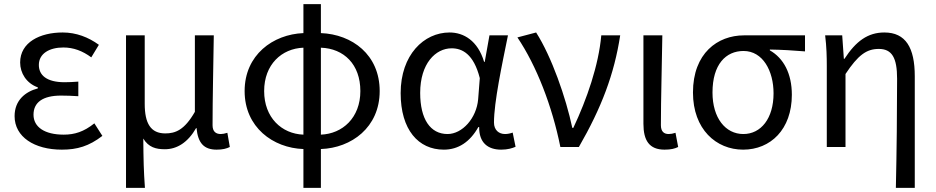

<svg xmlns="http://www.w3.org/2000/svg" viewBox="-20 -715 4554 934"><path d="M281 13C356 13 413 -4 478 -54L439 -115C388 -74 343 -60 290 -60C197 -60 143 -97 143 -157C143 -217 188 -250 277 -250C304 -250 330 -249 361 -247V-318C335 -316 315 -315 294 -315C206 -315 169 -350 169 -399C169 -455 221 -484 288 -484C338 -484 382 -467 424 -436L461 -497C410 -534 351 -557 285 -557C174 -557 78 -509 78 -411C78 -360 108 -310 164 -290V-285C103 -269 51 -227 51 -150C51 -49 147 13 281 13Z M593 199H685C679 114 678 66 677 -41C703 2 739 11 782 11C841 11 894 -22 934 -92H936C943 -19 972 13 1034 13C1063 13 1082 8 1098 0L1086 -69C1073 -65 1063 -63 1054 -63C1030 -63 1014 -75 1014 -106C1014 -237 1018 -396 1020 -543H928V-171C877 -82 833 -66 784 -66C713 -66 684 -115 684 -210V-543H593Z M1541 -483C1653 -479 1733 -402 1733 -272C1733 -142 1646 -64 1541 -60ZM1456 -60C1350 -64 1265 -143 1265 -272C1265 -401 1350 -479 1456 -483ZM1541 -695H1456V-554C1308 -548 1170 -448 1170 -272C1170 -96 1308 5 1456 10V199H1541V10C1689 5 1827 -95 1827 -272C1827 -449 1693 -548 1541 -554Z M2139 13C2209 13 2266 -24 2307 -97H2311C2310 -21 2353 13 2418 13C2450 13 2472 6 2488 -1L2474 -70C2463 -66 2449 -63 2437 -63C2407 -63 2383 -82 2383 -119C2383 -218 2422 -400 2451 -543H2361L2338 -414H2335C2304 -518 2235 -557 2167 -557C2042 -557 1929 -448 1929 -262C1929 -84 2015 13 2139 13ZM2157 -63C2073 -63 2024 -136 2024 -263C2024 -406 2099 -480 2177 -480C2228 -480 2284 -453 2314 -335L2306 -232C2298 -140 2229 -63 2157 -63Z M2706 0H2796C2906 -191 2968 -354 2997 -543H2905C2892 -397 2835 -233 2769 -93H2764C2733 -240 2663 -440 2588 -557L2497 -533C2590 -395 2666 -199 2706 0Z M3213 13C3244 13 3263 8 3279 0L3266 -69C3254 -65 3243 -63 3233 -63C3210 -63 3195 -75 3195 -106C3195 -237 3200 -396 3202 -543H3110V-113C3110 -32 3138 13 3213 13Z M3595 13C3728 13 3832 -85 3832 -254C3832 -357 3792 -432 3725 -470V-474C3785 -473 3835 -470 3896 -465V-543H3599C3471 -543 3351 -456 3351 -265C3351 -86 3464 13 3595 13ZM3596 -63C3509 -63 3446 -141 3446 -265C3446 -402 3511 -467 3597 -467C3691 -467 3743 -370 3743 -261C3743 -139 3682 -63 3596 -63Z M4338 199H4430V-344C4430 -483 4386 -557 4282 -557C4202 -557 4144 -515 4088 -429H4085L4077 -543H3994C4001 -486 4002 -438 4002 -394V0H4093V-355C4154 -447 4195 -477 4255 -477C4319 -477 4344 -434 4344 -332C4344 -175 4342 22 4338 199Z"/></svg>

Font: Noto Sans T Chinese Regular
Style: Regular
Weight: 400
Designer: Ryoko NISHIZUKA (kana & ideographs); Paul D. Hunt (Latin, Greek & Cyrillic); Wenlong ZHANG (bopomofo); Sandoll Communica
Foundry: Adobe Systems Incorporated
Version: Version 1.000;PS 1;hotconv 1.0.78;makeotf.lib2.5.61930